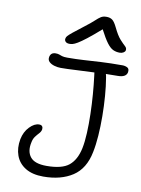

<svg xmlns="http://www.w3.org/2000/svg" viewBox="-104 -1045 827 1127"><g transform="rotate(10 309.5 -482.0)"><path d="M234 12Q169 12 127.5 -13.5Q86 -39 70 -83Q54 -127 64 -181Q73 -226 101.5 -255.5Q130 -285 158 -285Q172 -285 177 -277Q182 -269 180 -258Q177 -245 166.5 -234Q156 -223 145.5 -209Q135 -195 131 -173Q119 -119 145 -86Q171 -53 242 -53Q334 -53 375.5 -87Q417 -121 432 -192Q440 -231 442.5 -284.5Q445 -338 443.5 -397.5Q442 -457 437.5 -514.5Q433 -572 427 -619Q426 -625 425.5 -631Q425 -637 424 -642Q365 -640 313.5 -637Q262 -634 224 -634Q206 -634 186.5 -639.5Q167 -645 155 -656.5Q143 -668 147 -687Q153 -713 181 -713Q194 -713 202 -710Q210 -707 220.5 -703.5Q231 -700 252 -700Q304 -700 351 -703Q398 -706 452 -709Q506 -712 579 -712Q595 -712 608.5 -705Q622 -698 618 -676Q611 -646 562 -646Q544 -646 526.5 -645.5Q509 -645 492 -645Q495 -636 497 -622Q505 -575 509.5 -516.5Q514 -458 514.5 -397Q515 -336 511 -280Q507 -224 498 -181Q478 -79 408.5 -33.5Q339 12 234 12ZM251 -782Q234 -782 226.5 -790.5Q219 -799 222 -810Q223 -817 229.5 -824.5Q236 -832 256 -848.5Q276 -865 318 -897Q355 -925 373.5 -942.5Q392 -960 405 -968Q418 -976 438 -976Q459 -976 472.5 -966Q486 -956 501 -925Q523 -879 542.5 -857.5Q562 -836 574 -825.5Q586 -815 583 -801Q581 -793 571.5 -787.5Q562 -782 550 -782Q528 -782 510 -790.5Q492 -799 473 -824.5Q454 -850 428 -900Q379 -857 348 -833Q317 -809 298.5 -798Q280 -787 269.5 -784.5Q259 -782 251 -782Z"/></g></svg>

Font: Shantell Sans Normal
Style: Italic
Weight: 300
Italic angle: -11.31°
Designer: Stephen Nixon, Anya Danilova, Shantell Martin
Foundry: Arrow Type
Version: Version 1.008;[a672d596b]